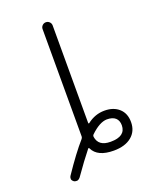

<svg xmlns="http://www.w3.org/2000/svg" viewBox="-155 -858 810 1015"><g transform="rotate(-20 250.0 -350.0)"><path d="M264.6 -128.9Q259.8 -124 260.7 -117.2Q268.6 -61.5 335.9 -61.5Q336.9 -61.5 337.9 -61.5Q420.9 -61.5 421.9 -123Q421.9 -150.4 405.8 -165Q389.6 -179.7 357.4 -179.7Q316.4 -178.7 264.6 -128.9ZM197.3 -127.9Q202.1 -133.8 202.1 -140.6V-744.1Q202.1 -755.9 210.4 -764.2Q218.8 -772.5 230.5 -772.5Q242.2 -772.5 250.5 -764.2Q258.8 -755.9 258.8 -744.1V-195.3Q258.8 -193.4 260.7 -192.4Q262.7 -191.4 264.6 -193.4Q308.6 -227.5 361.3 -227.5Q412.1 -227.5 442.9 -199.7Q473.6 -171.9 473.6 -123Q473.6 -71.3 437 -41.5Q400.4 -11.7 336.9 -11.7Q246.1 -11.7 219.7 -66.4Q216.8 -73.2 211.9 -67.4Q171.9 -17.6 117.2 60.5Q111.3 68.4 101.6 71.3Q98.6 71.3 95.7 71.3Q88.9 71.3 83 68.4Q74.2 62.5 71.3 53.7Q71.3 50.8 71.3 47.9Q71.3 41 75.2 35.2Q145.5 -69.3 197.3 -127.9Z"/></g></svg>

Font: Rounded Mgen+ 2m light
Style: Regular
Weight: 200
Designer: [Source Han Sans]
Ryoko NISHIZUKA  (kana & ideographs); Paul D. Hunt (Latin, Greek & Cyrillic); Wenlong ZHANG  (bopomofo
Version: Version 1.059.20150602